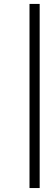

<svg xmlns="http://www.w3.org/2000/svg" viewBox="-20 -805 279 969"><path d="M128.9 144V-785.2H180.2V144Z"/></svg>

Font: Dehuti
Style: Bold-Italic
Weight: 700
Version: Version 1.2